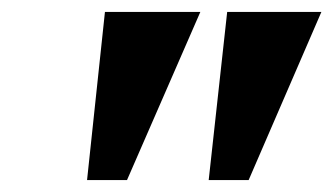

<svg xmlns="http://www.w3.org/2000/svg" viewBox="-20 -734 559 322"><path d="M126 -432 156 -714H316L193 -432ZM330 -432 361 -714H519L397 -432Z"/></svg>

Font: Noto Serif Condensed ExtraBold
Style: Italic
Weight: 800
Width: 3
Italic angle: -12°
Designer: Monotype Design Team
Foundry: Monotype Imaging Inc.
Version: Version 2.014; ttfautohint (v1.8.4.7-5d5b)